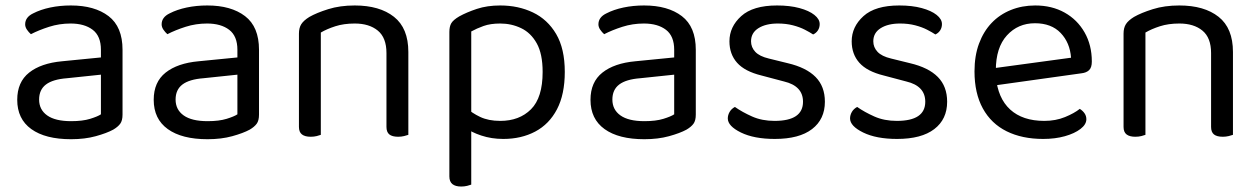

<svg xmlns="http://www.w3.org/2000/svg" viewBox="-20 -495 4603 702"><path d="M240 -52Q282 -52 309.5 -60.5Q337 -69 349 -77V-222L225 -209Q173 -205 148 -186Q123 -167 123 -131Q123 -94 152.5 -73Q182 -52 240 -52ZM239 -475Q326 -475 377 -436Q428 -397 428 -313V-76Q428 -54 419.5 -42.5Q411 -31 394 -21Q370 -8 330 3Q290 14 240 14Q146 14 94.5 -23Q43 -60 43 -130Q43 -195 86.5 -229.5Q130 -264 207 -271L349 -285V-313Q349 -363 319 -386Q289 -409 238 -409Q197 -409 159.5 -397Q122 -385 93 -370Q85 -377 78.5 -386.5Q72 -396 72 -406Q72 -432 101 -446Q128 -460 163.5 -467.5Q199 -475 239 -475Z M739 -52Q781 -52 808.5 -60.5Q836 -69 848 -77V-222L724 -209Q672 -205 647 -186Q622 -167 622 -131Q622 -94 651.5 -73Q681 -52 739 -52ZM738 -475Q825 -475 876 -436Q927 -397 927 -313V-76Q927 -54 918.5 -42.5Q910 -31 893 -21Q869 -8 829 3Q789 14 739 14Q645 14 593.5 -23Q542 -60 542 -130Q542 -195 585.5 -229.5Q629 -264 706 -271L848 -285V-313Q848 -363 818 -386Q788 -409 737 -409Q696 -409 658.5 -397Q621 -385 592 -370Q584 -377 577.5 -386.5Q571 -396 571 -406Q571 -432 600 -446Q627 -460 662.5 -467.5Q698 -475 738 -475Z M1473 -305V-203H1393V-301Q1393 -357 1361.5 -383Q1330 -409 1277 -409Q1237 -409 1206 -399Q1175 -389 1153 -376V-203H1073V-372Q1073 -393 1081.5 -406.5Q1090 -420 1111 -433Q1137 -448 1180 -461.5Q1223 -475 1277 -475Q1368 -475 1420.5 -433.5Q1473 -392 1473 -305ZM1073 -258H1153V-2Q1148 0 1138 2.5Q1128 5 1116 5Q1095 5 1084 -3.5Q1073 -12 1073 -31ZM1393 -258H1473V-2Q1468 0 1457.5 2.5Q1447 5 1436 5Q1414 5 1403.5 -3.5Q1393 -12 1393 -31Z M1820 13Q1886 13 1937 -14Q1988 -41 2016.5 -95.5Q2045 -150 2045 -232Q2045 -317 2013.5 -370.5Q1982 -424 1928.5 -449.5Q1875 -475 1809 -475Q1761 -475 1723.5 -462.5Q1686 -450 1659 -435Q1637 -422 1630 -410Q1623 -398 1623 -378V-48H1703V-380Q1723 -391 1748 -400Q1773 -409 1809 -409Q1850 -409 1885.5 -392Q1921 -375 1942.5 -336.5Q1964 -298 1964 -232Q1964 -138 1921.5 -95.5Q1879 -53 1809 -53Q1766 -53 1735.5 -67.5Q1705 -82 1685 -101V-27Q1702 -12 1739.5 0.5Q1777 13 1820 13ZM1703 -75 1623 -77V150Q1623 169 1634 178Q1645 187 1666 187Q1678 187 1688 184.5Q1698 182 1703 180Z M2336 -52Q2378 -52 2405.5 -60.5Q2433 -69 2445 -77V-222L2321 -209Q2269 -205 2244 -186Q2219 -167 2219 -131Q2219 -94 2248.5 -73Q2278 -52 2336 -52ZM2335 -475Q2422 -475 2473 -436Q2524 -397 2524 -313V-76Q2524 -54 2515.5 -42.5Q2507 -31 2490 -21Q2466 -8 2426 3Q2386 14 2336 14Q2242 14 2190.5 -23Q2139 -60 2139 -130Q2139 -195 2182.5 -229.5Q2226 -264 2303 -271L2445 -285V-313Q2445 -363 2415 -386Q2385 -409 2334 -409Q2293 -409 2255.5 -397Q2218 -385 2189 -370Q2181 -377 2174.5 -386.5Q2168 -396 2168 -406Q2168 -432 2197 -446Q2224 -460 2259.5 -467.5Q2295 -475 2335 -475Z M2996 -123Q2996 -59 2949 -23Q2902 13 2813 13Q2737 13 2689 -10.5Q2641 -34 2641 -62Q2641 -74 2647.5 -85.5Q2654 -97 2667 -104Q2694 -85 2730 -69Q2766 -53 2812 -53Q2916 -53 2916 -123Q2916 -152 2898.5 -170.5Q2881 -189 2847 -197L2764 -219Q2703 -234 2675 -265.5Q2647 -297 2647 -344Q2647 -397 2690 -436Q2733 -475 2821 -475Q2868 -475 2903 -465.5Q2938 -456 2957.5 -440.5Q2977 -425 2977 -407Q2977 -394 2970.5 -384Q2964 -374 2953 -369Q2941 -377 2922.5 -386.5Q2904 -396 2879 -402.5Q2854 -409 2824 -409Q2780 -409 2753 -392Q2726 -375 2726 -344Q2726 -322 2741.5 -305.5Q2757 -289 2791 -281L2860 -264Q2928 -248 2962 -213.5Q2996 -179 2996 -123Z M3443 -123Q3443 -59 3396 -23Q3349 13 3260 13Q3184 13 3136 -10.5Q3088 -34 3088 -62Q3088 -74 3094.5 -85.5Q3101 -97 3114 -104Q3141 -85 3177 -69Q3213 -53 3259 -53Q3363 -53 3363 -123Q3363 -152 3345.5 -170.5Q3328 -189 3294 -197L3211 -219Q3150 -234 3122 -265.5Q3094 -297 3094 -344Q3094 -397 3137 -436Q3180 -475 3268 -475Q3315 -475 3350 -465.5Q3385 -456 3404.5 -440.5Q3424 -425 3424 -407Q3424 -394 3417.5 -384Q3411 -374 3400 -369Q3388 -377 3369.5 -386.5Q3351 -396 3326 -402.5Q3301 -409 3271 -409Q3227 -409 3200 -392Q3173 -375 3173 -344Q3173 -322 3188.5 -305.5Q3204 -289 3238 -281L3307 -264Q3375 -248 3409 -213.5Q3443 -179 3443 -123Z M3598 -180 3594 -243 3896 -284Q3892 -339 3858 -374.5Q3824 -410 3764 -410Q3702 -410 3661.5 -365.5Q3621 -321 3621 -238V-216Q3628 -136 3673.5 -94.5Q3719 -53 3798 -53Q3840 -53 3874 -67Q3908 -81 3928 -97Q3939 -90 3945.5 -80.5Q3952 -71 3952 -59Q3952 -40 3930.5 -23.5Q3909 -7 3873.5 3Q3838 13 3794 13Q3717 13 3660.5 -15Q3604 -43 3573.5 -98.5Q3543 -154 3543 -234Q3543 -291 3559.5 -335.5Q3576 -380 3605.5 -411Q3635 -442 3676 -458.5Q3717 -475 3765 -475Q3826 -475 3872.5 -449Q3919 -423 3945.5 -376.5Q3972 -330 3972 -270Q3972 -248 3962 -238.5Q3952 -229 3934 -227Z M4488 -305V-203H4408V-301Q4408 -357 4376.5 -383Q4345 -409 4292 -409Q4252 -409 4221 -399Q4190 -389 4168 -376V-203H4088V-372Q4088 -393 4096.5 -406.5Q4105 -420 4126 -433Q4152 -448 4195 -461.5Q4238 -475 4292 -475Q4383 -475 4435.5 -433.5Q4488 -392 4488 -305ZM4088 -258H4168V-2Q4163 0 4153 2.5Q4143 5 4131 5Q4110 5 4099 -3.5Q4088 -12 4088 -31ZM4408 -258H4488V-2Q4483 0 4472.5 2.5Q4462 5 4451 5Q4429 5 4418.5 -3.5Q4408 -12 4408 -31Z"/></svg>

Font: Baloo Tamma 2
Style: Regular
Weight: 400
Designer: Divya Kowshik, Shuchita Grover and Ek Type
Foundry: Ek Type
Version: Version 1.700